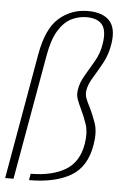

<svg xmlns="http://www.w3.org/2000/svg" viewBox="-71 -774 537 813"><g transform="rotate(5 197.5 -367.5)"><path d="M-18 0 76 -533.5Q95.5 -644.5 147.5 -689.8Q199.5 -735 270 -735Q333 -735 362.2 -703.2Q391.5 -671.5 380.5 -604Q373.5 -559 353.5 -522.5Q333.5 -486 314.8 -455.8Q296 -425.5 292 -398.5Q289.5 -381.5 296 -364.8Q302.5 -348 312.5 -329.5Q326.5 -301.5 339.2 -265Q352 -228.5 343 -174Q327.5 -78 260.5 -39Q193.5 0 83.5 0L88 -27.5Q179 -27.5 236 -61.8Q293 -96 305.5 -175Q313 -223 301.8 -256.5Q290.5 -290 277 -317.5Q267 -338 259.8 -357.2Q252.5 -376.5 256 -398Q260.5 -430 279.8 -462Q299 -494 318.5 -528.2Q338 -562.5 344 -602Q353 -659 333 -683.8Q313 -708.5 266.5 -708.5Q232 -708.5 201.2 -692.8Q170.5 -677 147.2 -639.2Q124 -601.5 112 -534.5L17.5 0Z"/></g></svg>

Font: Anybody ExtraLight
Style: Italic
Weight: 200
Italic angle: -10°
Designer: Tyler Finck
Foundry: Etcetera Type Company
Version: Version 1.010; ttfautohint (v1.8.3) -l 8 -r 50 -G 200 -x 14 